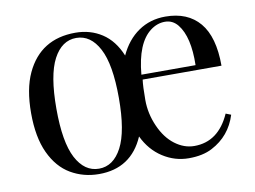

<svg xmlns="http://www.w3.org/2000/svg" viewBox="-64 -621 963 726"><g transform="rotate(-10 417.5 -257.5)"><path d="M352.5 -67.1Q384.8 -128.4 384.8 -256.8Q384.8 -385.3 352.5 -446.5Q320.3 -507.8 264.9 -507.8Q209.5 -507.8 177.2 -446.8Q145 -385.7 145 -257.1Q145 -128.4 177.2 -67.1Q209.5 -5.9 264.9 -5.9Q320.3 -5.9 352.5 -67.1ZM550.3 -490.2Q494.6 -448.2 483.9 -328.1H691.9Q694.3 -436.5 655.3 -485.4Q635.7 -509.8 606 -509.8Q576.2 -509.8 550.3 -490.2ZM434.6 -99.6Q385.3 14.2 261.7 14.2Q202.1 14.2 153.3 -14.4Q104.5 -43 76.2 -103.8Q47.9 -164.6 47.9 -257.1Q47.9 -349.6 76.2 -410.2Q131.3 -527.8 265.1 -527.8Q322.3 -527.8 366.9 -498.8Q411.6 -469.7 436 -410.2Q462.4 -467.3 507.3 -498Q552.2 -528.8 610.8 -528.8Q696.3 -528.8 742.2 -474.4Q788.1 -419.9 788.1 -309.1H485.4Q481.9 -283.2 481.9 -231.2Q481.9 -179.2 503.7 -129.9Q525.4 -80.6 560.5 -54.2Q595.7 -27.8 634.8 -27.8Q727.5 -27.8 772 -127.9L792 -120.1Q767.6 -42 696.3 -4.9Q660.2 14.2 606.4 14.2Q552.7 14.2 506.6 -15.6Q460.4 -45.4 434.6 -99.6Z"/></g></svg>

Font: PlayfairDisplay-Regular
Style: Regular
Weight: 400
Designer: Claus Eggers Sørensen
Foundry: Claus Eggers Sørensen
Version: Version 1.002;PS 001.002;hotconv 1.0.70;makeotf.lib2.5.58329